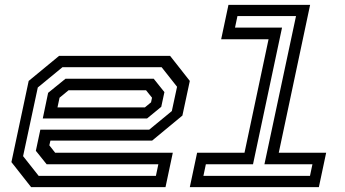

<svg xmlns="http://www.w3.org/2000/svg" viewBox="-20 -770 1420 790"><path d="M680 -540 761 -437 730.5 -294.5 606 -191.5H187.5L183 -172L207 -141.5H691L661 0H108L27 -103L98 -437L223 -540ZM645 -493.5H237L135.5 -410L75 -127.5L139 -46.5H621.5L631.5 -94H172L127.5 -149.5L146 -236.5H594L687 -313L708.5 -413ZM612.5 -446 656.5 -391 643.5 -330.5 585 -282.5H156L178 -388L249.5 -446ZM581 -398.5H262L225 -368L216.5 -328H576L601.5 -349L605.5 -368Z M761 0 791 -141.5H986L1085 -608.5H890L920 -750H1256L1127 -141.5H1322L1292 0ZM817 -46.5H1255.5L1265.5 -94H1068L1198 -704H957L947 -656.5H1140.5L1021 -94H827Z"/></svg>

Font: Tourney Expanded Medium
Style: Italic
Weight: 500
Width: 7
Italic angle: -12°
Designer: Tyler Finck
Foundry: Etcetera Type Co
Version: Version 1.010; ttfautohint (v1.8.3)